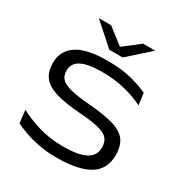

<svg xmlns="http://www.w3.org/2000/svg" viewBox="-194 -1002 1117 1167"><g transform="rotate(30 364.5 -418.5)"><path d="M365 13.5Q296.5 13.5 239.8 2.5Q183 -8.5 139.5 -24.2Q96 -40 66.5 -54.5L56.5 -144Q110.5 -114 190.2 -89.5Q270 -65 365.5 -65Q472 -65 523.2 -92.5Q574.5 -120 574.5 -177V-177.5Q574.5 -217 554.5 -239.8Q534.5 -262.5 485.2 -274.5Q436 -286.5 349 -292.5Q239.5 -300.5 176 -321Q112.5 -341.5 85.5 -378.8Q58.5 -416 58.5 -474V-476Q58.5 -561 127.5 -606.5Q196.5 -652 341 -652Q442 -652 513.2 -633Q584.5 -614 628 -592.5L638 -511Q585.5 -538 512.2 -557.2Q439 -576.5 348 -576.5Q276.5 -576.5 233.8 -564.5Q191 -552.5 172.2 -530Q153.5 -507.5 153.5 -476V-475.5Q153.5 -443.5 170.8 -422Q188 -400.5 235.8 -387.2Q283.5 -374 375.5 -366.5Q482.5 -358 547.2 -339.5Q612 -321 641 -283.2Q670 -245.5 670 -179.5V-177.5Q670 -80 593.8 -33.2Q517.5 13.5 365 13.5ZM315.5 -715 168 -846.5V-849.5H250.5L361 -764H364.5L474.5 -849.5H557V-846.5L409.5 -715Z"/></g></svg>

Font: Anek Latin Expanded
Style: Regular
Weight: 400
Width: 7
Designer: Yesha Goshar
Foundry: Ek Type
Version: Version 1.003